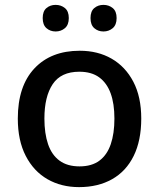

<svg xmlns="http://www.w3.org/2000/svg" viewBox="-20 -757 651 787"><path d="M304 10Q231 10 174.5 -22.5Q118 -55 85.5 -118Q53 -181 53 -271Q53 -404 121 -476.5Q189 -549 307 -549Q381 -549 437.5 -516.5Q494 -484 526.5 -422Q559 -360 559 -271Q559 -181 528 -118Q497 -55 439.5 -22.5Q382 10 304 10ZM306 -75Q356 -75 387.5 -98.5Q419 -122 434 -166Q449 -210 449 -271Q449 -332 433.5 -374.5Q418 -417 386.5 -440Q355 -463 305 -463Q230 -463 196 -412Q162 -361 162 -271Q162 -210 177 -166Q192 -122 224 -98.5Q256 -75 306 -75ZM155 -683Q155 -711 170.5 -724Q186 -737 208 -737Q230 -737 246 -724Q262 -711 262 -683Q262 -655 246 -641.5Q230 -628 208 -628Q186 -628 170.5 -641.5Q155 -655 155 -683ZM351 -683Q351 -711 366.5 -724Q382 -737 404 -737Q426 -737 442 -724Q458 -711 458 -683Q458 -655 442 -641.5Q426 -628 404 -628Q382 -628 366.5 -641.5Q351 -655 351 -683Z"/></svg>

Font: Noto Sans Symbols Medium
Style: Regular
Weight: 500
Version: Version 2.002